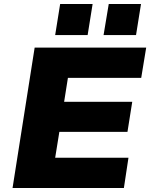

<svg xmlns="http://www.w3.org/2000/svg" viewBox="-20 -944 754 964"><path d="M43 0 154 -705H714L689 -553H321L302 -433H644L620 -282H278L257 -152H625L602 0ZM500 -768 526 -924H688L663 -768ZM257 -768 282 -924H445L420 -768Z"/></svg>

Font: Nunito Sans 10pt SemiExpanded Black
Style: Italic
Weight: 900
Width: 6
Italic angle: -9°
Designer: Vernon Adams
Foundry: Vernon Adams
Version: Version 3.101;gftools[0.9.27]